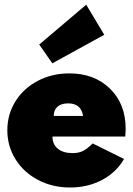

<svg xmlns="http://www.w3.org/2000/svg" viewBox="-20 -798 576 832"><path d="M11.8 -233.6Q11.8 -302.3 47 -358.9Q82.3 -415.5 143.9 -447.7Q205.5 -480 280.5 -480Q389.1 -480 456.8 -413.6Q524.5 -347.3 524.5 -240.5Q524.5 -226.8 522.7 -206.4H207.3Q207.3 -172.7 230.5 -153.6Q253.6 -134.5 295 -134.5Q320 -134.5 338.6 -143.4Q357.3 -152.3 381.8 -176.4L517.3 -109.1Q484.5 -51.4 422.5 -18.4Q360.5 14.5 284.1 14.5Q207.7 14.5 145.5 -18Q83.2 -50.5 47.5 -107.3Q11.8 -164.1 11.8 -233.6ZM206.8 -523.6 150 -605 353.6 -777.7 431.8 -647.3ZM275.5 -350Q245.5 -350 229.3 -335.9Q213.2 -321.8 212.7 -295.5H340Q331.4 -350 275.5 -350Z"/></svg>

Font: Spartan MB Black
Style: Regular
Weight: 900
Designer: Matt Bailey, Mirko Velimirovic
Foundry: Matt Bailey
Version: Version 1.005